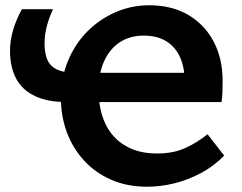

<svg xmlns="http://www.w3.org/2000/svg" viewBox="-20 -693 919 728"><path d="M538 15Q462 15 401.5 -11.5Q341 -38 298.5 -84.5Q256 -131 233.5 -191.5Q211 -252 211 -321Q211 -397 237.5 -461.5Q264 -526 310.5 -573Q357 -620 417.5 -646.5Q478 -673 546 -673Q632 -673 694.5 -636Q757 -599 790.5 -534.5Q824 -470 824 -388Q824 -367 823.5 -346.5Q823 -326 820 -306L675 -334Q678 -343 679 -359Q680 -375 680 -387Q680 -438 662.5 -476.5Q645 -515 610.5 -536.5Q576 -558 525 -558Q474 -558 436 -534Q398 -510 376 -463.5Q354 -417 354 -352Q354 -278 379.5 -224Q405 -170 455 -140.5Q505 -111 575 -111Q637 -111 682 -131.5Q727 -152 767 -184L830 -103Q790 -62 740.5 -36Q691 -10 639.5 2.5Q588 15 538 15ZM735 -417 820 -306H234Q160 -306 112 -329Q64 -352 41 -395.5Q18 -439 18 -500Q18 -539 29.5 -578.5Q41 -618 63 -658H181Q166 -626 157.5 -593.5Q149 -561 149 -529Q149 -466 177.5 -441.5Q206 -417 265 -417Z"/></svg>

Font: Ysabeau SC ExtraBold
Style: Regular
Weight: 800
Designer: Christian Thalmann (Catharsis Fonts)
Version: Version 2.001;gftools[0.9.30]; featfreeze: smcp